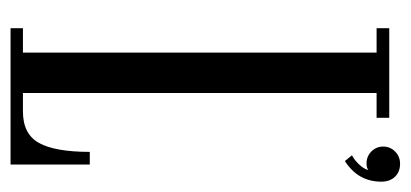

<svg xmlns="http://www.w3.org/2000/svg" viewBox="-222 -538 760 355"><g transform="rotate(90 157.5 -360.0)"><path d="M277.3 -618.2 266.6 -631.3Q274.9 -635.3 283.4 -644.3Q292 -653.3 293.9 -661.6Q290 -658.2 281.7 -658.2Q268.6 -658.2 259.5 -667.2Q250.5 -676.3 250.5 -689Q250.5 -702.1 259.8 -711.2Q269 -720.2 282.2 -720.2Q297.4 -720.2 306.4 -710.7Q315.4 -701.2 315.4 -685.5Q315.4 -642.6 277.3 -618.2ZM31.7 0V-22.9H76.7V-676.8H31.7V-700.2H197.3V-676.8H151.4V-22.9H185.5Q227.5 -22.9 243.9 -52.7Q260.3 -82.5 260.3 -146.5H283.7V0Z"/></g></svg>

Font: Imbue
Style: Regular
Weight: 400
Designer: Tyler Finck
Foundry: Etcetera Type Company
Version: Version 0.910